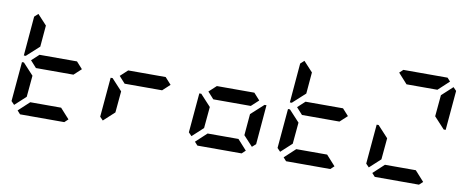

<svg xmlns="http://www.w3.org/2000/svg" viewBox="-79 -1370 4238 1740"><g transform="rotate(10 2040.0 -500.0)"><path d="M93 -75 64 -105 96 -469H114L126 -456L211 -364L193 -167ZM134 -544 120 -531H102L133 -894L167 -925L252 -833L235 -636ZM586 -562 642 -500 575 -438H230L174 -500L241 -562ZM601 -31 568 0H161L133 -31L233 -124H517Z M909 -75 880 -105 912 -469H930L942 -456L1027 -364L1009 -167ZM1402 -562 1458 -500 1391 -438H1046L990 -500L1057 -562Z M1725 -75 1696 -105 1728 -469H1746L1758 -456L1843 -364L1825 -167ZM2218 -562 2274 -500 2207 -438H1862L1806 -500L1873 -562ZM2233 -31 2200 0H1793L1765 -31L1865 -124H2149ZM2314 -456 2328 -469H2346L2315 -105L2281 -75L2196 -167L2213 -364Z M2541 -75 2512 -105 2544 -469H2562L2574 -456L2659 -364L2641 -167ZM2582 -544 2568 -531H2550L2581 -894L2615 -925L2700 -833L2683 -636ZM3034 -562 3090 -500 3023 -438H2678L2622 -500L2689 -562ZM3049 -31 3016 0H2609L2581 -31L2681 -124H2965Z M3357 -75 3328 -105 3360 -469H3378L3390 -456L3475 -364L3457 -167ZM3479 -969 3512 -1000H3919L3947 -969L3847 -876H3563ZM3865 -31 3832 0H3425L3397 -31L3497 -124H3781ZM3987 -925 4016 -895 3984 -531H3966L3954 -544L3869 -636L3887 -833Z"/></g></svg>

Font: DSEG7 Classic Mini
Style: Bold Italic
Weight: 700
Italic angle: -5°
Designer: Keshikan(Twitter:@keshinomi_88pro)
Version: Version 0.46